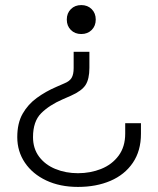

<svg xmlns="http://www.w3.org/2000/svg" viewBox="-20 -520 621 756"><path d="M287 216Q216 216 162 190.5Q108 165 78 120.5Q48 76 48 20Q48 -35 69 -72Q90 -109 125 -134.5Q160 -160 202 -178L234 -192Q254 -200 262 -213.5Q270 -227 270 -252V-316H332V-253Q332 -209 317 -185.5Q302 -162 259 -143L227 -129Q174 -106 142 -74Q110 -42 110 20Q110 65 134 97Q158 129 198.5 145.5Q239 162 287 162Q336 162 378.5 145Q421 128 447 93Q473 58 473 6V-35H535V7Q535 74 503 121Q471 168 415 192Q359 216 287 216ZM300 -500Q325 -500 341 -484Q357 -468 357 -443Q357 -418 341 -402Q325 -386 300 -386Q275 -386 259 -402Q243 -418 243 -443Q243 -468 259 -484Q275 -500 300 -500Z"/></svg>

Font: Space Grotesk Variable Light
Style: Regular
Weight: 300
Designer: Florian Karsten
Foundry: Florian Karsten
Version: Version 2.000